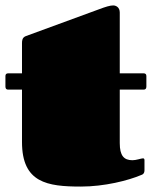

<svg xmlns="http://www.w3.org/2000/svg" viewBox="-20 -670 589 707"><path d="M61 -340V-147C61 3 154 17 278 17C364 17 452 -5 501 -26C505 -27 512 -31 512 -43V-81C512 -84 510 -87 507 -87C500 -87 482 -80 468 -80C436 -80 421 -97 421 -143V-340H509C515 -340 519 -343 519 -351V-390C519 -396 516 -400 509 -400H421V-624C421 -644 406 -650 397 -650C385 -650 369 -645 345 -636L75 -537C62 -532 61 -521 61 -511V-400H10C3 -400 0 -396 0 -390V-351C0 -343 4 -340 10 -340Z"/></svg>

Font: Fascinate
Style: Regular
Weight: 900
Designer: Astigmatic (AOETI)
Foundry: Astigmatic (AOETI)
Version: Version 1.000